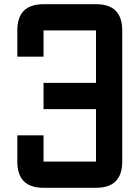

<svg xmlns="http://www.w3.org/2000/svg" viewBox="-20 -895 665 915"><path d="M62.5 -125V-250H187.5V-125H437.5V-375H187.5V-500H437.5V-750H187.5V-625H62.5V-750Q62.5 -875 187.5 -875H437.5Q562.5 -875 562.5 -750V-125Q562.5 0 437.5 0H187.5Q62.5 0 62.5 -125Z"/></svg>

Font: Oldtimer
Style: Regular
Weight: 400
Designer: GGBotNet
Foundry: GGBotNet
Version: 1.00